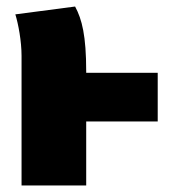

<svg xmlns="http://www.w3.org/2000/svg" viewBox="-20 -568 518 588"><path d="M463 -345H244V-349C244 -459 231 -509 210 -548L27 -524C36 -495 46 -442 46 -397V0H244V-196H463Z"/></svg>

Font: Fira Sans Heavy
Style: Regular
Weight: 900
Designer: bBox Type GmbH & Carrois Corporate GbR & Edenspiekermann AG
Foundry: bBox Type GmbH & Carrois Corporate GbR & Edenspiekermann AG
Version: Version 4.300;PS 004.300;hotconv 1.0.88;makeotf.lib2.5.64775